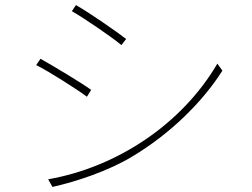

<svg xmlns="http://www.w3.org/2000/svg" viewBox="-20 -732 996 758"><path d="M279.8 -712 263.8 -687.9C312.9 -659.8 421.2 -585.9 459.2 -554L478 -578.1C445 -604 329.9 -683.9 279.8 -712ZM170.1 -24.1 187.1 6C280.2 -14.9 406.2 -56.1 502.1 -114C651.3 -203.1 779.8 -329.2 858 -453.1L838.1 -480.8C698.2 -241.8 442.1 -72.1 170.1 -24.1ZM139.9 -500 122.9 -475.1C174.7 -449.2 283 -380 323.2 -350.1L339.8 -377.1C306.8 -402 187.9 -473 139.9 -500Z"/></svg>

Font: Karasuma Gothic
Style: Thin
Weight: 200
Designer: Rasmus Andersson / Ryoko Ishizuka
Foundry: rsms
Version: Version 1.00